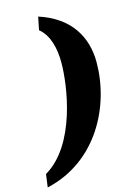

<svg xmlns="http://www.w3.org/2000/svg" viewBox="-176 -852 726 1059"><g transform="rotate(-15 186.5 -323.0)"><path d="M-40 139C256 72 399 -210 399 -459C399 -604 327 -729 153 -785L138 -711C193 -667 211 -586 211 -508C211 -376 165 -49 -30 65Z"/></g></svg>

Font: Noto Serif Tamil SemiCondensed Black
Style: Italic
Weight: 900
Width: 4
Italic angle: -12°
Designer: Indian Type Foundry, Tom Grace, and the Monotype Design Team
Foundry: Monotype Imaging Inc.
Version: Version 2.003